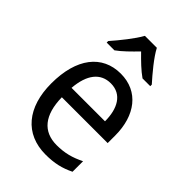

<svg xmlns="http://www.w3.org/2000/svg" viewBox="-228 -861 966 966"><g transform="rotate(45 255.0 -378.0)"><path d="M300 -766H215C191 -722 140 -659 103 -617V-606H158C189 -628 223 -662 257 -697C291 -662 325 -629 358 -606H413V-617C377 -657 323 -721 300 -766ZM264 -546C132 -546 51 -443 51 -264C51 -94 137 10 284 10C347 10 392 -1 441 -25V-100C391 -75 347 -63 290 -63C193 -63 140 -127 138 -252H464V-306C464 -447 391 -546 264 -546ZM263 -476C342 -476 377 -409 377 -320H139C147 -421 190 -476 263 -476Z"/></g></svg>

Font: Noto Sans Armenian SemiCondensed
Style: Regular
Weight: 400
Width: 4
Designer: Monotype Design Team
Foundry: Monotype Imaging Inc.
Version: Version 2.008